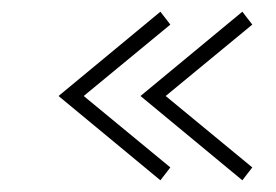

<svg xmlns="http://www.w3.org/2000/svg" viewBox="-20 -403 471 328"><path d="M254 -95 271 -117 123 -239 271 -361 254 -383 80 -239ZM394 -95 411 -117 263 -239 411 -361 394 -383 220 -239Z"/></svg>

Font: Clicker Script
Style: Regular
Weight: 400
Designer: Astigmatic (AOETI)
Foundry: Astigmatic (AOETI)
Version: Version 1.000